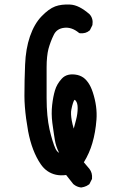

<svg xmlns="http://www.w3.org/2000/svg" viewBox="-20 -790 540 863"><path d="M343.8 52.7Q325.2 50.3 311 38.6L310.5 38.1L309.6 37.6L277.3 -3.4Q252.4 0 231.4 -4.6Q210.4 -9.3 193.1 -21.2Q175.8 -33.2 162.6 -52.7Q123.5 -110.4 106.4 -200.2Q101.1 -230 97.4 -257.3Q93.8 -284.7 91.8 -310.3Q89.8 -335.9 89.8 -359.4Q89.8 -428.7 92.8 -499.5Q95.7 -571.3 114.7 -626.5Q134.3 -683.1 167 -716.8Q174.8 -725.1 182.6 -731.9Q190.4 -738.8 198 -744.4Q205.6 -750 213.1 -754.2Q220.7 -758.3 228 -761.2Q256.3 -771.5 294.9 -769.5Q315.4 -768.6 337.2 -757.6Q358.9 -746.6 382.3 -726.1L382.8 -725.6L383.3 -725.1Q399.9 -706.1 395.5 -678.2L395 -676.8L394.5 -675.3L384.8 -655.8L383.8 -653.8L382.3 -652.8Q365.7 -638.2 339.8 -640.6L336.9 -641.1L334.5 -642.6Q301.8 -669.4 268.1 -665Q234.9 -661.1 221.7 -633.3Q213.9 -617.7 208 -601.8Q202.1 -585.9 197.8 -570.3Q193.8 -554.7 191.7 -533.9Q189.5 -513.2 189.5 -487.3V-349.6Q189.5 -307.6 192.9 -272.2Q196.3 -236.8 202.6 -208.5Q216.3 -150.4 229 -122.6Q230.5 -119.1 232.4 -116.2Q234.4 -113.3 236.3 -110.8Q238.3 -108.4 240.7 -106.4Q243.2 -104.5 245.6 -103Q231 -132.8 226.6 -160.6Q224.6 -172.9 222.7 -185.3Q220.7 -197.8 219 -210.9Q217.3 -224.1 215.3 -237.3Q210 -279.3 214.4 -317.9Q218.8 -356.4 227.1 -383.8Q235.4 -412.1 257.3 -436Q281.7 -462.9 328.1 -453.1Q337.9 -450.7 346.4 -446.3Q355 -441.9 362.3 -435.1Q369.6 -428.2 376 -419.2Q382.3 -410.2 387.5 -399.4Q392.6 -388.7 397 -375.5Q418 -311.5 413.6 -252.4Q409.2 -194.3 395 -146.5Q382.3 -102.1 356.9 -60.5L381.3 -31.7H381.8V-31.2Q396 -12.7 393.6 12.7V14.6L392.6 16.1L382.8 35.6L381.8 37.6L379.9 39.1Q374.5 43 369.1 45.7Q363.8 48.3 357.9 50Q352.1 51.8 345.7 52.7H344.7ZM311.5 -211.9Q316.9 -233.9 321.8 -251Q329.1 -278.8 329.1 -304.2Q329.1 -327.1 320.3 -337.4Q317.4 -340.8 315.4 -341.3Q314.9 -341.3 314.9 -341.1Q314.9 -340.8 314.5 -340.8Q312 -338.4 308.1 -326.9Q304.2 -315.4 300.8 -297.9Q298.8 -288.6 299.3 -276.1Q299.8 -263.7 302.7 -247.3Q305.7 -231 311.5 -211.9Z"/></svg>

Font: NaikaiFont
Style: Bold
Weight: 700
Version: Version 1.89